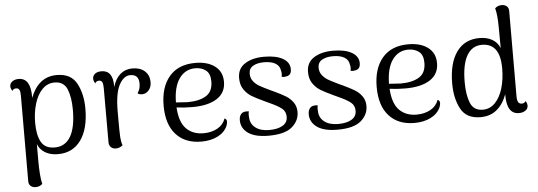

<svg xmlns="http://www.w3.org/2000/svg" viewBox="-56 -904 3641 1299"><g transform="rotate(-5 1764.0 -254.0)"><path d="M519 -278Q519 -140 463.5 -63.5Q408 13 308 13Q257 13 221.5 -8Q186 -29 171 -67V55Q171 94 174 136Q177 178 184 204Q178 211 166 216.5Q154 222 138 222Q117 222 104 210.5Q91 199 91 178L92 -404Q92 -432 85.5 -443.5Q79 -455 64 -455Q45 -455 38 -440Q26 -457 26 -472Q26 -492 43 -504.5Q60 -517 86 -517Q167 -517 167 -390V-381Q191 -447 235.5 -484Q280 -521 346 -521Q442 -521 480.5 -449.5Q519 -378 519 -278ZM434 -277Q434 -363 411.5 -417.5Q389 -472 326 -472Q278 -472 243 -436.5Q208 -401 190 -341Q172 -281 172 -211Q172 -129 198 -81.5Q224 -34 290 -34Q361 -34 397.5 -95.5Q434 -157 434 -277Z M974 -417Q974 -384 955 -362.5Q936 -341 910 -341Q888 -341 880 -351Q891 -368 895 -382.5Q899 -397 899 -415Q899 -477 841 -477Q796 -477 765.5 -419.5Q735 -362 735 -241V-187Q735 -97 737 -65Q739 -33 748 -9Q727 9 701 9Q681 9 668 -3.5Q655 -16 655 -38V-406Q655 -434 648.5 -446Q642 -458 627 -458Q608 -458 601 -442Q589 -459 589 -474Q589 -495 605 -507.5Q621 -520 649 -520Q688 -520 707.5 -492.5Q727 -465 726 -411V-406Q743 -463 777 -492Q811 -521 859 -521Q911 -521 942.5 -493.5Q974 -466 974 -417Z M1466 -106Q1466 -96 1460 -79Q1441 -35 1393.5 -11Q1346 13 1282 13Q1172 13 1110 -55.5Q1048 -124 1048 -251Q1048 -377 1109.5 -449Q1171 -521 1286 -521Q1369 -521 1419 -483.5Q1469 -446 1469 -377Q1469 -303 1409 -264Q1349 -225 1242 -225Q1183 -225 1134 -232Q1140 -131 1184.5 -86.5Q1229 -42 1301 -42Q1356 -42 1396 -64.5Q1436 -87 1451 -129Q1466 -124 1466 -106ZM1133 -266Q1181 -262 1211 -261Q1291 -261 1337.5 -289.5Q1384 -318 1384 -387Q1384 -440 1355 -462.5Q1326 -485 1283 -485Q1215 -485 1174.5 -428.5Q1134 -372 1133 -266Z M1553 -108Q1553 -133 1565 -148.5Q1577 -164 1603 -164Q1613 -164 1619 -163Q1616 -151 1616 -139Q1616 -128 1617 -121Q1619 -77 1653.5 -51Q1688 -25 1746 -25Q1803 -25 1837 -45Q1871 -65 1871 -104Q1871 -140 1845 -161Q1819 -182 1763 -207L1731 -222Q1675 -248 1645.5 -266Q1616 -284 1594.5 -315Q1573 -346 1573 -393Q1573 -458 1624 -490Q1675 -522 1753 -522Q1835 -522 1881 -495.5Q1927 -469 1927 -422Q1927 -380 1890 -376Q1880 -374 1877 -374Q1871 -374 1861 -376Q1863 -388 1863 -396Q1863 -409 1860 -418Q1856 -451 1827.5 -468Q1799 -485 1750 -485Q1705 -485 1676 -468.5Q1647 -452 1647 -416Q1647 -386 1664 -364.5Q1681 -343 1704.5 -329.5Q1728 -316 1776 -293L1798 -283Q1847 -260 1876.5 -242.5Q1906 -225 1926.5 -197Q1947 -169 1947 -130Q1947 -71 1898 -29Q1849 13 1739 13Q1646 13 1599.5 -20.5Q1553 -54 1553 -108Z M2021 -108Q2021 -133 2033 -148.5Q2045 -164 2071 -164Q2081 -164 2087 -163Q2084 -151 2084 -139Q2084 -128 2085 -121Q2087 -77 2121.5 -51Q2156 -25 2214 -25Q2271 -25 2305 -45Q2339 -65 2339 -104Q2339 -140 2313 -161Q2287 -182 2231 -207L2199 -222Q2143 -248 2113.5 -266Q2084 -284 2062.5 -315Q2041 -346 2041 -393Q2041 -458 2092 -490Q2143 -522 2221 -522Q2303 -522 2349 -495.5Q2395 -469 2395 -422Q2395 -380 2358 -376Q2348 -374 2345 -374Q2339 -374 2329 -376Q2331 -388 2331 -396Q2331 -409 2328 -418Q2324 -451 2295.5 -468Q2267 -485 2218 -485Q2173 -485 2144 -468.5Q2115 -452 2115 -416Q2115 -386 2132 -364.5Q2149 -343 2172.5 -329.5Q2196 -316 2244 -293L2266 -283Q2315 -260 2344.5 -242.5Q2374 -225 2394.5 -197Q2415 -169 2415 -130Q2415 -71 2366 -29Q2317 13 2207 13Q2114 13 2067.5 -20.5Q2021 -54 2021 -108Z M2913 -106Q2913 -96 2907 -79Q2888 -35 2840.5 -11Q2793 13 2729 13Q2619 13 2557 -55.5Q2495 -124 2495 -251Q2495 -377 2556.5 -449Q2618 -521 2733 -521Q2816 -521 2866 -483.5Q2916 -446 2916 -377Q2916 -303 2856 -264Q2796 -225 2689 -225Q2630 -225 2581 -232Q2587 -131 2631.5 -86.5Q2676 -42 2748 -42Q2803 -42 2843 -64.5Q2883 -87 2898 -129Q2913 -124 2913 -106ZM2580 -266Q2628 -262 2658 -261Q2738 -261 2784.5 -289.5Q2831 -318 2831 -387Q2831 -440 2802 -462.5Q2773 -485 2730 -485Q2662 -485 2621.5 -428.5Q2581 -372 2580 -266Z M3501 -37Q3501 -17 3483.5 -4.5Q3466 8 3439 8Q3357 8 3357 -120V-127Q3333 -61 3288.5 -24Q3244 13 3178 13Q3082 13 3044 -58Q3006 -129 3006 -230Q3006 -368 3060.5 -444.5Q3115 -521 3216 -521Q3267 -521 3302.5 -500.5Q3338 -480 3354 -441L3353 -575Q3353 -667 3340 -712Q3358 -730 3386 -730Q3407 -730 3420 -718.5Q3433 -707 3433 -686L3432 -105Q3432 -54 3463 -54Q3482 -54 3490 -69Q3501 -54 3501 -37ZM3352 -304Q3352 -474 3229 -474Q3162 -474 3126.5 -413Q3091 -352 3091 -233Q3091 -144 3113.5 -90Q3136 -36 3198 -36Q3246 -36 3281 -72Q3316 -108 3334 -169Q3352 -230 3352 -304Z"/></g></svg>

Font: Arima Madurai
Style: Regular
Weight: 400
Designer: Joana Correia and Natanael Gama
Foundry: NDISCOVER
Version: Version 1.020